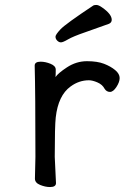

<svg xmlns="http://www.w3.org/2000/svg" viewBox="-20 -739 540 775"><path d="M182 16Q163 16 142 7.5Q121 -1 121 -18L123 -106Q123 -367 120 -474Q120 -490 144 -490Q163 -490 184 -481.5Q205 -473 205 -458Q205 -436 204 -428Q215 -444 250 -467Q288 -492 331 -492Q373 -492 400 -481.5Q427 -471 445 -456Q463 -441 463 -424Q463 -408 450 -388Q437 -368 424 -368Q410 -368 402 -381Q393 -398 373 -406.5Q353 -415 339 -415Q299 -415 265 -390Q215 -354 205 -265Q201 -230 201 -106L206 0Q206 16 182 16ZM226 -568Q218 -568 211 -575Q204 -582 204 -591Q204 -599 224 -620.5Q244 -642 357 -717Q361 -719 369 -719Q378 -719 392 -709Q431 -682 431 -659Q431 -648 420 -643Q371 -625 323 -608.5Q275 -592 254.5 -580Q234 -568 226 -568Z"/></svg>

Font: LXGW WenKai Mono Medium
Style: Regular
Weight: 500
Monospace: yes
Designer: LXGW / Fontworks Inc.
Foundry: LXGW / Fontworks Inc.
Version: Version 1.520; June 14, 2025